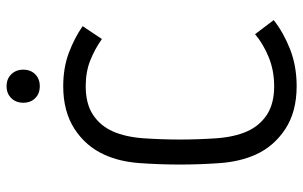

<svg xmlns="http://www.w3.org/2000/svg" viewBox="-189 -724 922 584"><g transform="rotate(-90 272.0 -432.0)"><path d="M301.8 -700.7Q358.4 -700.7 404.1 -683.3Q449.7 -666 484.4 -641.6L445.3 -583Q416 -604 380.9 -618.2Q345.7 -632.3 301.8 -632.3Q248.5 -632.3 214.8 -610.1Q181.2 -587.9 164.1 -549.3Q147 -509.8 143.3 -455.3Q139.6 -400.9 139.6 -345.7Q139.6 -291 143.3 -236.3Q147 -181.6 164.1 -142.1Q181.2 -103.5 214.8 -81.3Q248.5 -59.1 301.8 -59.1Q349.6 -59.1 390.1 -75.7Q430.7 -92.3 460 -117.2L502.9 -60.5Q465.3 -30.8 414.3 -10.7Q363.3 9.3 301.8 9.3Q223.6 9.3 170.9 -25.6Q118.2 -60.5 93.3 -116.2Q72.3 -163.6 67.9 -224.4Q63.5 -285.2 63.5 -345.7Q63.5 -407.2 67.9 -468.3Q72.3 -529.3 93.3 -575.2Q119.1 -632.3 172.1 -666.5Q225.1 -700.7 301.8 -700.7ZM301.8 -873Q324.2 -873 338.1 -858.6Q352.1 -844.2 352.1 -822.3Q352.1 -799.8 338.1 -785.9Q324.2 -772 301.8 -772Q279.3 -772 265.4 -785.9Q251.5 -799.8 251.5 -822.3Q251.5 -844.2 265.4 -858.6Q279.3 -873 301.8 -873Z"/></g></svg>

Font: Gidole
Style: Regular
Weight: 400
Version: Version 2.100; ttfautohint (v1.8.4.7-5d5b)